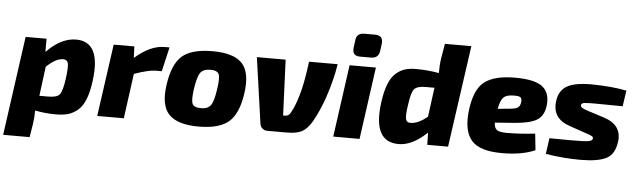

<svg xmlns="http://www.w3.org/2000/svg" viewBox="-69 -926 4357 1316"><g transform="rotate(5 2109.5 -268.0)"><path d="M223 -497V-406Q322 -509 426 -509Q599 -509 563 -237Q553 -159 532.5 -108Q512 -57 480 -31Q448 -5 413.5 4.5Q379 14 330 14Q258 14 188 0Q188 46 181 94L166 185H-16L79 -497ZM208 -103H268Q329 -103 347.5 -126Q366 -149 378 -234Q389 -316 383 -341.5Q377 -367 349 -367Q298 -367 234 -305Z M1068 -511 1029 -344H987Q939 -344 840 -309L798 0H615L685 -497H827L830 -418Q936 -511 1034 -511Z M1365 -511Q1511 -511 1569 -448.5Q1627 -386 1606 -241Q1586 -101 1520.5 -44.5Q1455 12 1313 12Q1168 12 1108.5 -50Q1049 -112 1070 -255Q1090 -397 1155 -454Q1220 -511 1365 -511ZM1362 -383Q1312 -383 1292 -355.5Q1272 -328 1259 -241Q1248 -164 1259.5 -139.5Q1271 -115 1319 -115Q1366 -115 1386 -143Q1406 -171 1418 -255Q1430 -333 1419 -358Q1408 -383 1362 -383Z M2029 -497H2226Q2209 -388 2168 -266Q2136 -172 2091 -92Q2058 -37 2021.5 -18.5Q1985 0 1919 0H1786Q1765 0 1750.5 -13Q1736 -26 1734 -46L1670 -497H1868L1884 -114H1894Q1914 -114 1924.5 -124Q1935 -134 1951 -169Q1975 -221 1995 -301Q2014 -377 2029 -497Z M2391 -721H2463Q2521 -721 2515 -664L2508 -612Q2501 -562 2449 -562H2375Q2318 -562 2325 -619L2332 -671Q2336 -721 2391 -721ZM2420 0H2239L2308 -497H2489Z M3128 -700 3029 0H2886L2884 -84Q2784 12 2689 12Q2510 12 2546 -260Q2556 -336 2575.5 -386.5Q2595 -437 2624.5 -463.5Q2654 -490 2686.5 -500.5Q2719 -511 2762 -511Q2847 -511 2922 -497Q2922 -556 2929 -599L2946 -700ZM2901 -394H2840Q2782 -394 2762 -371Q2742 -348 2731 -263Q2720 -195 2725 -166.5Q2730 -138 2762 -140Q2811 -141 2874 -192Z M3616 -141 3628 -28Q3539 12 3400 12Q3246 12 3190 -53.5Q3134 -119 3149 -255Q3166 -404 3234.5 -457.5Q3303 -511 3445 -511Q3586 -511 3638 -466.5Q3690 -422 3677 -332Q3667 -265 3619.5 -237.5Q3572 -210 3469 -202L3334 -192Q3335 -154 3354 -141.5Q3373 -129 3418 -129Q3513 -129 3616 -141ZM3345 -288 3429 -296Q3466 -299 3482.5 -309.5Q3499 -320 3502 -350Q3504 -374 3492 -381.5Q3480 -389 3442 -388Q3396 -387 3376.5 -367.5Q3357 -348 3345 -288Z M3957 -176 3846 -214Q3723 -256 3740 -378Q3749 -447 3801 -479Q3853 -511 3972 -511Q4116 -509 4213 -489L4197 -380Q4067 -382 4005 -382Q3948 -382 3931 -379Q3914 -376 3912 -364Q3911 -352 3921.5 -345Q3932 -338 3963 -328L4078 -291Q4201 -251 4187 -137Q4176 -48 4118 -18.5Q4060 11 3939 11Q3821 11 3701 -9L3716 -118Q3728 -118 3788 -117.5Q3848 -117 3879 -117Q3960 -117 3985.5 -122Q4011 -127 4013 -141Q4014 -152 4004 -158Q3994 -164 3957 -176Z"/></g></svg>

Font: Exo 2.0 Extra Bold
Style: Italic
Weight: 800
Italic angle: -8°
Designer: Natanael Gama
Version: Version 1.001;PS 001.001;hotconv 1.0.70;makeotf.lib2.5.58329